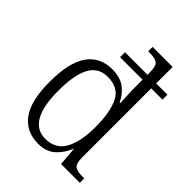

<svg xmlns="http://www.w3.org/2000/svg" viewBox="-220 -869 989 989"><g transform="rotate(45 274.0 -375.0)"><path d="M238 10Q150 10 102 -54.5Q54 -119 54 -259Q54 -399 101 -465.5Q148 -532 237 -532Q294 -532 329.5 -506Q365 -480 384 -438H389Q389 -446 388 -466Q387 -486 386 -507.5Q385 -529 385 -543V-604H221V-640H385V-654Q385 -704 368 -716Q351 -728 315 -728H302V-760H448V-640H530V-604H448V-102Q448 -55 465 -43.5Q482 -32 520 -32H532V0H395L387 -100H385Q364 -50 329 -20Q294 10 238 10ZM247 -34Q321 -35 353.5 -95Q386 -155 386 -259Q386 -370 356 -429Q326 -488 248 -488Q180 -488 149 -430Q118 -372 118 -258Q118 -33 247 -34Z"/></g></svg>

Font: Noto Serif Hebrew SemiCondensed Light
Style: Regular
Weight: 300
Width: 4
Designer: Monotype Design Team
Foundry: Monotype Imaging Inc.
Version: Version 2.004; ttfautohint (v1.8.4.7-5d5b)